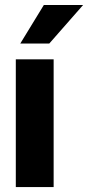

<svg xmlns="http://www.w3.org/2000/svg" viewBox="-20 -756 356 776"><path d="M196.8 0H43.9V-516.1H196.8ZM179.2 -580.1H62L157.2 -735.8H315.9Z"/></svg>

Font: Creato Display ExtraBold
Style: Regular
Weight: 800
Version: Version 1.000